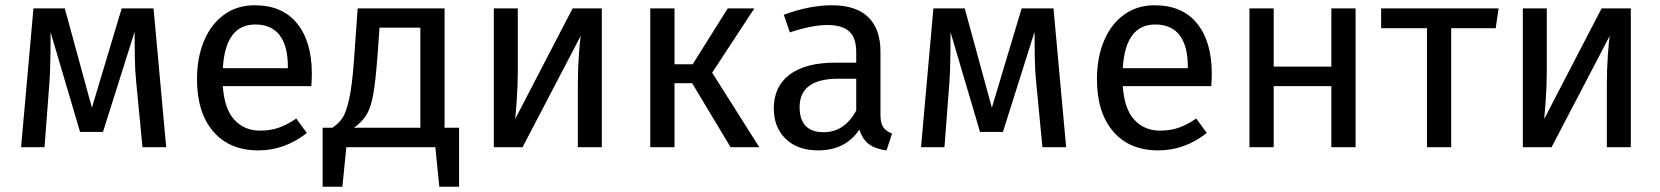

<svg xmlns="http://www.w3.org/2000/svg" viewBox="-20 -559 6304 729"><path d="M611 0H521L497 -249Q493 -288 492 -335.5Q491 -383 491 -438L371 -58H284L172 -437Q172 -305 168 -250L149 0H60L107 -527H226L329 -150L442 -527H563Z M1162 -232H826Q832 -145 870 -104Q908 -63 968 -63Q1006 -63 1038 -74Q1070 -85 1105 -109L1145 -54Q1061 12 961 12Q851 12 789.5 -60Q728 -132 728 -258Q728 -340 754.5 -403.5Q781 -467 830.5 -503Q880 -539 947 -539Q1052 -539 1108 -470Q1164 -401 1164 -279Q1164 -256 1162 -232ZM1073 -306Q1073 -384 1042 -425Q1011 -466 949 -466Q836 -466 826 -300H1073Z M1723 -74V150H1648L1633 0H1295L1280 150H1205V-74H1242Q1266 -90 1280 -110.5Q1294 -131 1305.5 -182Q1317 -233 1324 -331L1338 -527H1668V-74ZM1576 -454H1421L1413 -343Q1406 -250 1397 -200Q1388 -150 1371.5 -123Q1355 -96 1324 -74H1576Z M2265 0H2174V-238Q2174 -298 2178 -352Q2182 -406 2185 -423L1964 0H1855V-527H1946V-289Q1946 -236 1942 -179.5Q1938 -123 1936 -107L2154 -527H2265Z M2684 -283 2863 0H2754L2608 -243H2541V0H2449V-527H2541V-315H2610L2743 -527H2844Z M3367 -52 3346 12Q3305 7 3280 -11Q3255 -29 3243 -67Q3190 12 3086 12Q3008 12 2963 -32Q2918 -76 2918 -147Q2918 -231 2978.5 -276Q3039 -321 3150 -321H3231V-360Q3231 -416 3204 -440Q3177 -464 3121 -464Q3063 -464 2979 -436L2956 -503Q3054 -539 3138 -539Q3231 -539 3277 -493.5Q3323 -448 3323 -364V-123Q3323 -91 3334 -75.5Q3345 -60 3367 -52ZM3231 -139V-260H3162Q3016 -260 3016 -152Q3016 -105 3039 -81Q3062 -57 3107 -57Q3186 -57 3231 -139Z M4028 0H3938L3914 -249Q3910 -288 3909 -335.5Q3908 -383 3908 -438L3788 -58H3701L3589 -437Q3589 -305 3585 -250L3566 0H3477L3524 -527H3643L3746 -150L3859 -527H3980Z M4579 -232H4243Q4249 -145 4287 -104Q4325 -63 4385 -63Q4423 -63 4455 -74Q4487 -85 4522 -109L4562 -54Q4478 12 4378 12Q4268 12 4206.5 -60Q4145 -132 4145 -258Q4145 -340 4171.5 -403.5Q4198 -467 4247.5 -503Q4297 -539 4364 -539Q4469 -539 4525 -470Q4581 -401 4581 -279Q4581 -256 4579 -232ZM4490 -306Q4490 -384 4459 -425Q4428 -466 4366 -466Q4253 -466 4243 -300H4490Z M5035 -232H4816V0H4724V-527H4816V-306H5035V-527H5127V0H5035Z M5659 -452H5490V0H5398V-452H5224V-527H5670Z M6172 0H6081V-238Q6081 -298 6085 -352Q6089 -406 6092 -423L5871 0H5762V-527H5853V-289Q5853 -236 5849 -179.5Q5845 -123 5843 -107L6061 -527H6172Z"/></svg>

Font: FiraGOUPP
Style: Medium
Weight: 400
Designer: bBox Type
Foundry: bBox Type GmbH
Version: Version 1.001